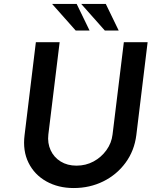

<svg xmlns="http://www.w3.org/2000/svg" viewBox="-20 -941 806 969"><path d="M224 -262Q219 -219 235.5 -183Q252 -147 286 -126Q320 -105 366 -105Q413 -105 452 -126Q491 -147 517 -183Q543 -219 548 -262L605 -728H725L668 -259Q658 -180 613.5 -119.5Q569 -59 501 -25.5Q433 8 352 8Q274 8 214 -25.5Q154 -59 124 -119.5Q94 -180 104 -259L161 -728H281ZM367 -921 432 -787H362L243 -921ZM514 -921 579 -787H509L390 -921Z"/></svg>

Font: Josefin Sans Thin SemiBold
Style: Italic
Weight: 600
Italic angle: -7°
Version: Version 2.000